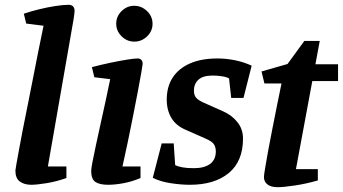

<svg xmlns="http://www.w3.org/2000/svg" viewBox="-20 -758 1425 798"><path d="M110 10Q81 10 62.5 -3.5Q44 -17 44 -49Q44 -53 48 -75Q52 -97 58.5 -133Q65 -169 74 -215.5Q83 -262 94 -315.5Q105 -369 116 -426.5Q127 -484 138.5 -541Q150 -598 161 -651L89 -660L79 -701Q108 -711 143 -719.5Q178 -728 210.5 -733Q243 -738 265 -738Q278 -738 284 -731Q290 -724 290 -713Q290 -710 289 -701.5Q288 -693 286 -679L179 -66H256V-18Q213 -3 172.5 3.5Q132 10 110 10Z M429 10Q395 10 377 -1.5Q359 -13 359 -48Q359 -57 364.5 -85.5Q370 -114 379 -156Q388 -198 398.5 -245.5Q409 -293 419.5 -341Q430 -389 438 -429L372 -437L362 -479Q400 -489 438 -497Q476 -505 507 -510Q538 -515 552 -515Q562 -515 567.5 -509Q573 -503 573 -493Q573 -489 567.5 -457.5Q562 -426 553 -378.5Q544 -331 533 -275.5Q522 -220 510.5 -165Q499 -110 489 -66H564V-18Q528 -3 493 3.5Q458 10 429 10ZM538 -585Q508 -585 485.5 -607Q463 -629 463 -659.5Q463 -690 485.5 -712Q508 -734 538 -734Q568 -734 591 -712.1Q614 -690.2 614 -659Q614 -629 591.5 -607Q569 -585 538 -585Z M769 10Q733 10 690 3.5Q647 -3 615 -19L652 -162H702L708 -72Q719 -66 738 -62.5Q757 -59 786 -59Q829 -59 853 -76.5Q877 -94 877 -129Q877 -144 870 -157Q863 -170 832 -183L753 -218Q712 -235 692.5 -267.5Q673 -300 673 -344Q673 -398 698 -436Q723 -474 770 -494.5Q817 -515 884 -515Q920 -515 957 -507.5Q994 -500 1026 -485L992 -351H941L932 -432Q922 -438 902.5 -441Q883 -444 864 -444Q823 -444 804.5 -426.5Q786 -409 786 -382Q786 -363 794.5 -352.5Q803 -342 825 -332L908 -295Q944 -279 967 -250Q990 -221 990 -182Q990 -88 931 -39Q872 10 769 10Z M1134 20Q1106 20 1091.5 8.5Q1077 -3 1077 -22Q1077 -30 1082 -60Q1087 -90 1095 -134Q1103 -178 1113 -227.5Q1123 -277 1132.5 -325.5Q1142 -374 1150 -411H1079L1067 -461L1175 -492L1245 -588H1309L1291 -491H1385V-421H1278L1210 -55H1301V-8Q1252 6 1205 13Q1158 20 1134 20Z"/></svg>

Font: Manuale
Style: Italic
Weight: 400
Italic angle: -11°
Designer: Eduardo Tunni / Pablo Cosgaya
Foundry: Eduardo Tunni / Pablo Cosgaya
Version: Version 1.002